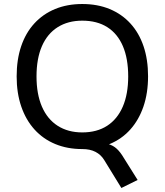

<svg xmlns="http://www.w3.org/2000/svg" viewBox="-20 -734 821 957"><path d="M585 203 499 63Q483 37 456 23Q429 9 391 9L466 -22Q498 -22 521 -15.5Q544 -9 562 7.5Q580 24 597 53L666 163ZM390 9Q316 9 255.5 -16Q195 -41 152 -88.5Q109 -136 86 -203Q63 -270 63 -353Q63 -437 85.5 -503.5Q108 -570 151 -617Q194 -664 254.5 -689Q315 -714 390 -714Q466 -714 526.5 -689Q587 -664 630 -617Q673 -570 695.5 -503.5Q718 -437 718 -354Q718 -270 695 -203Q672 -136 629.5 -88.5Q587 -41 526.5 -16Q466 9 390 9ZM390 -74Q463 -74 514 -107Q565 -140 592 -202.5Q619 -265 619 -353Q619 -442 592.5 -504Q566 -566 515 -598.5Q464 -631 390 -631Q319 -631 267.5 -598.5Q216 -566 189 -504Q162 -442 162 -353Q162 -265 189 -202.5Q216 -140 267.5 -107Q319 -74 390 -74Z"/></svg>

Font: Nunito Sans 12pt ExtraLight 11pt Medium
Style: Regular
Weight: 500
Version: Version 3.101;gftools[0.9.27]